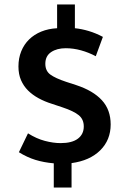

<svg xmlns="http://www.w3.org/2000/svg" viewBox="-20 -745 585 864"><path d="M237 -725H317V-618Q347 -615 379 -605.5Q411 -596 443 -579L411 -492Q379 -509 344.5 -518.5Q310 -528 276 -528Q236 -528 210 -510.5Q184 -493 184 -458Q184 -426 206.5 -409.5Q229 -393 277 -377L323 -362Q399 -337 438.5 -294Q478 -251 478 -185Q478 -115 431 -68.5Q384 -22 302 -11V99H222V-10Q177 -14 139.5 -25.5Q102 -37 65 -60L106 -145Q144 -121 182 -111Q220 -101 253 -101Q304 -101 330.5 -121Q357 -141 357 -176Q357 -208 334.5 -226.5Q312 -245 261 -262L213 -278Q181 -288 153.5 -303Q126 -318 106 -338Q86 -358 74.5 -384.5Q63 -411 63 -446Q63 -483 75.5 -514Q88 -545 111 -567.5Q134 -590 166 -603Q198 -616 237 -618Z"/></svg>

Font: Ek Mukta SemiBold
Style: Regular
Weight: 600
Designer: Girish Dalvi and Yashodeep Gholap
Foundry: Ek Type
Version: Version 2.538;PS 1.002;hotconv 16.6.51;makeotf.lib2.5.65220;